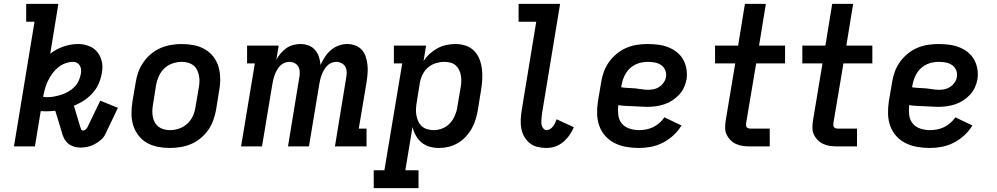

<svg xmlns="http://www.w3.org/2000/svg" viewBox="-20 -755 5140 990"><path d="M395 6Q376 6 358.5 0Q341 -6 328.5 -17.5Q316 -29 308.5 -45.5Q301 -62 297 -79L265 -184Q254 -183 242 -182Q230 -181 219 -181Q211 -181 204 -181.5Q197 -182 190 -182L160 0H52L158 -643H115V-735H281L239 -478Q271 -503 308.5 -515.5Q346 -528 384 -528Q412 -528 438 -518Q464 -508 481 -487.5Q498 -467 504.5 -440Q511 -413 506 -384Q502 -356 491 -328.5Q480 -301 460 -278Q440 -255 414.5 -238Q389 -221 361 -210L393 -103Q395 -96 398 -89Q401 -82 409 -82Q416 -82 422.5 -88Q429 -94 432 -101L497 -236L588 -199L523 -63Q515 -46 499.5 -33Q484 -20 467 -11Q450 -2 431.5 2Q413 6 395 6ZM224 -254Q242 -254 260.5 -257.5Q279 -261 297.5 -267Q316 -273 333 -283Q350 -293 364 -307Q378 -321 386 -339Q394 -357 397 -375Q399 -386 398 -396.5Q397 -407 392 -416Q387 -425 378 -430.5Q369 -436 358 -436Q338 -436 317 -428.5Q296 -421 279 -407Q262 -393 249 -374.5Q236 -356 226.5 -336.5Q217 -317 211.5 -296.5Q206 -276 202 -256Q208 -255 213.5 -254.5Q219 -254 224 -254Z M856 8Q824 8 793.5 2Q763 -4 737.5 -18.5Q712 -33 694 -56.5Q676 -80 667 -108.5Q658 -137 658 -168.5Q658 -200 663 -232L680 -332Q684 -359 694 -385.5Q704 -412 720.5 -435.5Q737 -459 760 -478Q783 -497 809.5 -508Q836 -519 863.5 -523.5Q891 -528 917 -528Q949 -528 979.5 -522Q1010 -516 1035.5 -501.5Q1061 -487 1079.5 -463.5Q1098 -440 1106.5 -411.5Q1115 -383 1115.5 -351.5Q1116 -320 1110 -288L1094 -188Q1089 -161 1079.5 -134.5Q1070 -108 1053.5 -84.5Q1037 -61 1014 -42Q991 -23 964.5 -12Q938 -1 910 3.5Q882 8 856 8ZM857 -84Q880 -84 903.5 -92Q927 -100 945.5 -117Q964 -134 974.5 -157Q985 -180 988 -203L1005 -303Q1008 -319 1008.5 -335.5Q1009 -352 1005.5 -367.5Q1002 -383 995 -396.5Q988 -410 976 -419Q964 -428 948.5 -432Q933 -436 917 -436Q894 -436 870 -428Q846 -420 828 -403Q810 -386 799.5 -363Q789 -340 785 -317L769 -217Q766 -201 765.5 -184.5Q765 -168 768 -152.5Q771 -137 778.5 -123.5Q786 -110 798 -101Q810 -92 825.5 -88Q841 -84 857 -84Z M1223 0 1294 -428H1254V-520H1417L1405 -448Q1415 -465 1428 -480.5Q1441 -496 1457 -507Q1473 -518 1491.5 -523Q1510 -528 1528 -528Q1551 -528 1571 -520.5Q1591 -513 1604.5 -497.5Q1618 -482 1624.5 -462Q1631 -442 1633 -420Q1642 -441 1655 -461Q1668 -481 1686 -496.5Q1704 -512 1726 -520Q1748 -528 1770 -528H1771Q1793 -528 1812.5 -520.5Q1832 -513 1845.5 -498Q1859 -483 1865.5 -463.5Q1872 -444 1874.5 -423Q1877 -402 1875.5 -380Q1874 -358 1871 -337L1830 -92H1870V0H1707L1765 -354Q1768 -369 1767.5 -384Q1767 -399 1760.5 -411Q1754 -423 1741 -429.5Q1728 -436 1713 -436Q1701 -436 1688 -430.5Q1675 -425 1666 -415Q1657 -405 1650 -393Q1643 -381 1638.5 -369Q1634 -357 1631 -344Q1628 -331 1626 -319L1573 0H1465L1523 -354Q1526 -369 1525.5 -384Q1525 -399 1518.5 -411Q1512 -423 1499 -429.5Q1486 -436 1471 -436Q1459 -436 1446 -430.5Q1433 -425 1423.5 -415Q1414 -405 1407.5 -393Q1401 -381 1396.5 -369Q1392 -357 1389 -344Q1386 -331 1384 -319L1331 0Z M1907 215V123H1962L2054 -428H2011V-520H2177L2164 -440Q2177 -461 2196 -478Q2215 -495 2236.5 -506.5Q2258 -518 2281.5 -523Q2305 -528 2328 -528Q2356 -528 2381.5 -519.5Q2407 -511 2425 -492.5Q2443 -474 2452.5 -449.5Q2462 -425 2465 -398Q2468 -371 2466.5 -343.5Q2465 -316 2460 -288L2444 -188Q2440 -164 2432.5 -139.5Q2425 -115 2412.5 -92.5Q2400 -70 2382 -50.5Q2364 -31 2341 -17.5Q2318 -4 2293.5 2Q2269 8 2244 8Q2219 8 2195.5 1.5Q2172 -5 2154 -20Q2136 -35 2124.5 -55.5Q2113 -76 2107 -100L2070 123H2138V215ZM2216 -84Q2239 -84 2261.5 -93Q2284 -102 2300 -119.5Q2316 -137 2325.5 -159Q2335 -181 2338 -203L2355 -303Q2358 -319 2358.5 -335Q2359 -351 2356.5 -366Q2354 -381 2347 -395Q2340 -409 2329 -418.5Q2318 -428 2302.5 -432Q2287 -436 2271 -436Q2250 -436 2228 -429.5Q2206 -423 2188 -408Q2170 -393 2159.5 -372Q2149 -351 2145 -329L2129 -229Q2126 -212 2125 -194.5Q2124 -177 2127 -161Q2130 -145 2136.5 -130Q2143 -115 2154.5 -104.5Q2166 -94 2182.5 -89Q2199 -84 2216 -84Z M2798 8Q2774 8 2751.5 2.5Q2729 -3 2712 -16.5Q2695 -30 2683.5 -50Q2672 -70 2668 -92Q2664 -114 2665 -138Q2666 -162 2670 -186L2745 -643H2654V-735H2868L2775 -171Q2774 -162 2773 -153.5Q2772 -145 2771.5 -136.5Q2771 -128 2771.5 -119.5Q2772 -111 2775 -103.5Q2778 -96 2784 -90Q2790 -84 2798 -84Q2808 -84 2817 -90Q2826 -96 2832 -104Q2838 -112 2842.5 -121.5Q2847 -131 2850 -140L2939 -99Q2930 -78 2916 -58Q2902 -38 2883.5 -22.5Q2865 -7 2842.5 0.5Q2820 8 2798 8Z M3275 8Q3242 8 3210 2.5Q3178 -3 3150.5 -16.5Q3123 -30 3102 -53Q3081 -76 3070.5 -105Q3060 -134 3059 -166.5Q3058 -199 3063 -232L3080 -332Q3084 -359 3094 -386Q3104 -413 3121 -436.5Q3138 -460 3161.5 -479Q3185 -498 3211.5 -509Q3238 -520 3265.5 -524Q3293 -528 3320 -528Q3348 -528 3374.5 -524.5Q3401 -521 3425.5 -511.5Q3450 -502 3470 -486Q3490 -470 3502.5 -448Q3515 -426 3519.5 -399.5Q3524 -373 3520 -346Q3516 -324 3506.5 -303.5Q3497 -283 3481 -266Q3465 -249 3445.5 -236.5Q3426 -224 3404.5 -217Q3383 -210 3361 -207Q3339 -204 3318 -204Q3299 -204 3280.5 -205.5Q3262 -207 3243 -207.5Q3224 -208 3205 -209Q3186 -210 3168 -213Q3165 -187 3168 -162Q3171 -137 3186 -118.5Q3201 -100 3225.5 -92Q3250 -84 3275 -84Q3293 -84 3311.5 -87.5Q3330 -91 3347 -99Q3364 -107 3379.5 -120.5Q3395 -134 3406 -150L3494 -108Q3477 -80 3452 -57Q3427 -34 3397.5 -19Q3368 -4 3336.5 2Q3305 8 3275 8ZM3323 -292Q3338 -292 3353 -295.5Q3368 -299 3381 -308Q3394 -317 3403 -330.5Q3412 -344 3414 -359Q3417 -377 3410 -393.5Q3403 -410 3389 -419.5Q3375 -429 3357.5 -432.5Q3340 -436 3321 -436Q3305 -436 3289 -433Q3273 -430 3258 -423Q3243 -416 3230 -404.5Q3217 -393 3208 -378.5Q3199 -364 3193.5 -348.5Q3188 -333 3185 -317L3183 -305Q3201 -302 3219 -301.5Q3237 -301 3254 -299.5Q3271 -298 3288 -295Q3305 -292 3323 -292Z M3848 0Q3829 0 3810.5 -2.5Q3792 -5 3775.5 -12.5Q3759 -20 3746.5 -32.5Q3734 -45 3726.5 -61Q3719 -77 3719 -96Q3719 -115 3722 -134L3771 -428H3667V-520H3786L3821 -735H3929L3894 -520H4028V-428H3879L3827 -119Q3827 -114 3827 -108.5Q3827 -103 3830 -99.5Q3833 -96 3838 -94Q3843 -92 3848 -92H3949V0Z M4298 0Q4279 0 4260.5 -2.5Q4242 -5 4225.5 -12.5Q4209 -20 4196.5 -32.5Q4184 -45 4176.5 -61Q4169 -77 4169 -96Q4169 -115 4172 -134L4221 -428H4117V-520H4236L4271 -735H4379L4344 -520H4478V-428H4329L4277 -119Q4277 -114 4277 -108.5Q4277 -103 4280 -99.5Q4283 -96 4288 -94Q4293 -92 4298 -92H4399V0Z M4775 8Q4742 8 4710 2.5Q4678 -3 4650.5 -16.5Q4623 -30 4602 -53Q4581 -76 4570.5 -105Q4560 -134 4559 -166.5Q4558 -199 4563 -232L4580 -332Q4584 -359 4594 -386Q4604 -413 4621 -436.5Q4638 -460 4661.5 -479Q4685 -498 4711.5 -509Q4738 -520 4765.5 -524Q4793 -528 4820 -528Q4848 -528 4874.5 -524.5Q4901 -521 4925.5 -511.5Q4950 -502 4970 -486Q4990 -470 5002.5 -448Q5015 -426 5019.5 -399.5Q5024 -373 5020 -346Q5016 -324 5006.5 -303.5Q4997 -283 4981 -266Q4965 -249 4945.5 -236.5Q4926 -224 4904.5 -217Q4883 -210 4861 -207Q4839 -204 4818 -204Q4799 -204 4780.5 -205.5Q4762 -207 4743 -207.5Q4724 -208 4705 -209Q4686 -210 4668 -213Q4665 -187 4668 -162Q4671 -137 4686 -118.5Q4701 -100 4725.5 -92Q4750 -84 4775 -84Q4793 -84 4811.5 -87.5Q4830 -91 4847 -99Q4864 -107 4879.5 -120.5Q4895 -134 4906 -150L4994 -108Q4977 -80 4952 -57Q4927 -34 4897.5 -19Q4868 -4 4836.5 2Q4805 8 4775 8ZM4823 -292Q4838 -292 4853 -295.5Q4868 -299 4881 -308Q4894 -317 4903 -330.5Q4912 -344 4914 -359Q4917 -377 4910 -393.5Q4903 -410 4889 -419.5Q4875 -429 4857.5 -432.5Q4840 -436 4821 -436Q4805 -436 4789 -433Q4773 -430 4758 -423Q4743 -416 4730 -404.5Q4717 -393 4708 -378.5Q4699 -364 4693.5 -348.5Q4688 -333 4685 -317L4683 -305Q4701 -302 4719 -301.5Q4737 -301 4754 -299.5Q4771 -298 4788 -295Q4805 -292 4823 -292Z"/></svg>

Font: Iosevka Etoile Semibold
Style: Italic
Weight: 600
Italic angle: -9°
Designer: Belleve Invis
Foundry: Belleve Invis
Version: Version 22.1.2; ttfautohint (v1.8.4)